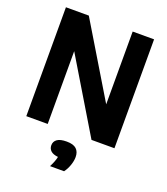

<svg xmlns="http://www.w3.org/2000/svg" viewBox="-173 -859 1067 1226"><g transform="rotate(20 360.5 -246.0)"><path d="M61 0V-740H216.5L514.5 -245.5V-740H660V0H504L206.5 -494.5V0ZM312.5 248Q334.5 205.5 340 175.5Q306 172 290.2 157.2Q274.5 142.5 274.5 120Q274.5 94 295 79Q315.5 64 360 64Q405 64 425.8 83.2Q446.5 102.5 446.5 138Q446.5 164.5 435.8 195Q425 225.5 408 248Z"/></g></svg>

Font: Encode Sans SemiCondensed SemiCondensed
Style: Bold
Weight: 700
Width: 4
Designer: Multiple Designers
Foundry: Impallari Type
Version: Version 3.000; ttfautohint (v1.8.3) -l 8 -r 50 -G 200 -x 14 